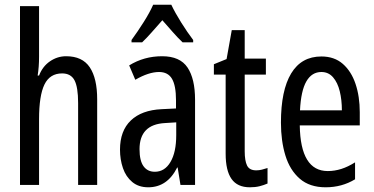

<svg xmlns="http://www.w3.org/2000/svg" viewBox="-20 -786 1589 816"><path d="M146 -545Q146 -501 140 -465H146Q161 -504 192.5 -525.5Q224 -547 261 -547Q330 -547 361.5 -500Q393 -453 393 -364V0H312V-348Q312 -416 296.5 -445Q281 -474 244 -474Q192 -474 169 -427Q146 -380 146 -279V0H65V-760H146Z M669 -547Q745 -547 777 -499Q809 -451 809 -362V0H747L735 -74H733Q691 10 610 10Q569 10 542 -12.5Q515 -35 502.5 -71.5Q490 -108 490 -150Q490 -230 536 -274Q582 -318 667 -322L728 -325V-360Q728 -422 711 -451Q694 -480 656 -480Q612 -480 555 -447L529 -508Q592 -547 669 -547ZM681 -263Q573 -257 573 -152Q573 -103 590 -79.5Q607 -56 638 -56Q680 -56 704.5 -97.5Q729 -139 729 -212V-266ZM708 -766Q724 -732 750 -690.5Q776 -649 801 -616V-606H756Q735 -626 714 -650Q693 -674 670 -700Q647 -674 624.5 -648.5Q602 -623 584 -606H539V-616Q566 -653 591.5 -693.5Q617 -734 631 -766Z M1069 -62Q1081 -62 1093 -65Q1105 -68 1117 -72V-6Q1101 1 1083 5.5Q1065 10 1042 10Q989 10 964 -25.5Q939 -61 939 -133V-469H889V-513L943 -535L965 -658H1020V-537H1110V-469H1020V-143Q1020 -103 1030 -82.5Q1040 -62 1069 -62Z M1346 -546Q1401 -546 1437 -514.5Q1473 -483 1491 -429.5Q1509 -376 1509 -309V-253H1254Q1257 -59 1373 -59Q1402 -59 1430.5 -68Q1459 -77 1489 -96V-24Q1433 10 1364 10Q1296 10 1254 -26.5Q1212 -63 1193 -125Q1174 -187 1174 -265Q1174 -402 1217.5 -474Q1261 -546 1346 -546ZM1346 -480Q1305 -480 1282 -440Q1259 -400 1255 -317H1433Q1433 -361 1424 -398Q1415 -435 1395.5 -457.5Q1376 -480 1346 -480Z"/></svg>

Font: Noto Sans Sinhala ExtraCondensed
Style: Regular
Weight: 400
Width: 2
Designer: Jelle Bosma - Monotype Design Team
Foundry: Monotype Imaging Inc.
Version: Version 2.006; ttfautohint (v1.8.4.7-5d5b)